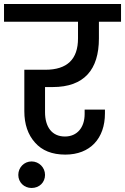

<svg xmlns="http://www.w3.org/2000/svg" viewBox="-44 -760 622 955"><path d="M-24 -652H344V-569C344 -465 290 -413 181 -413H77V-207C77 -142 95 -90 130 -51C165 -11 215 9 281 9C404 9 478 -71 478 -196V-215H377V-193C377 -125 339 -81 279 -81C214 -81 180 -129 180 -202V-327H218C375 -327 448 -414 448 -569V-652H558V-740H-24ZM47 110C47 147 76 175 113 175C152 175 180 147 180 110C180 73 150 43 113 43C76 43 47 73 47 110Z"/></svg>

Font: Poppins Medium
Style: Regular
Weight: 500
Designer: Ninad Kale (Devanagari), Jonny Pinhorn (Latin)
Foundry: Indian Type Foundry
Version: 4.004